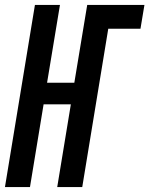

<svg xmlns="http://www.w3.org/2000/svg" viewBox="-34 -755 603 775"><path d="M-14 0 107 -735H208L156 -421H266L318 -735H549L533 -639H403L298 0H197L252 -334H142L87 0Z"/></svg>

Font: Iosevka
Style: Bold Italic
Weight: 700
Italic angle: -9°
Monospace: yes
Designer: Belleve Invis
Foundry: Belleve Invis
Version: Version 32.5.0; ttfautohint (v1.8.4)